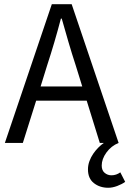

<svg xmlns="http://www.w3.org/2000/svg" viewBox="-20 -676 612 908"><path d="M492 212Q452 212 424 190Q396 168 396 125Q396 105 403 86Q410 67 421 51Q432 35 445 22Q458 9 471 0H452L390 -200H151L88 0H3L225 -656H319L541 0Q506 14 483.5 45Q461 76 461 107Q461 130 475 141.5Q489 153 507 153Q530 153 549 139L572 184Q557 195 534.5 203.5Q512 212 492 212ZM203 -367 172 -267H369L338 -367Q320 -422 304 -476.5Q288 -531 272 -588H268Q253 -531 237 -476.5Q221 -422 203 -367Z"/></svg>

Font: SourceSansPro
Style: Book
Weight: 400
Designer: Paul D. Hunt
Foundry: Adobe Systems Incorporated
Version: Version 2.021;PS 2.000;hotconv 1.0.86;makeotf.lib2.5.63406